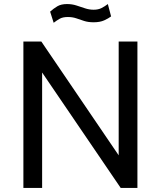

<svg xmlns="http://www.w3.org/2000/svg" viewBox="-20 -928 794 948"><path d="M566 -723H658.5V0H576L188 -570V0H95.5V-723H184L566 -161ZM528.5 -847Q515.5 -837 494.5 -827.5Q473.5 -818 442.5 -818Q415.5 -818 395.5 -824.5Q375.5 -831 356.8 -837.5Q338 -844 315 -844Q290.5 -844 275.5 -835.8Q260.5 -827.5 245 -815.5L227.5 -870.5Q244.5 -886 263.2 -897Q282 -908 311 -908Q335.5 -908 357.2 -901Q379 -894 399.8 -887Q420.5 -880 442.5 -880Q465 -880 481.2 -888.2Q497.5 -896.5 512.5 -908Z"/></svg>

Font: Public Sans
Style: Regular
Weight: 400
Designer: The Public Sans project authors (U.S. Web Design System). Libre Franklin designed by Pablo Impallari and Rodrigo Fuenzal
Version: Version 1.008; ttfautohint (v1.8.1) -l 8 -r 50 -G 200 -x 14 